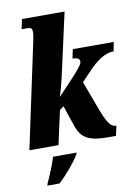

<svg xmlns="http://www.w3.org/2000/svg" viewBox="-104 -829 816 1118"><g transform="rotate(-10 304.5 -269.5)"><path d="M477 5H527L540 -53C514 -53 492 -67 456 -164L392 -336L437 -383C504 -456 553 -482 599 -482L609 -536H367L356 -482C388 -482 398 -472 398 -459C398 -447 395 -438 349 -386L245 -275C268 -349 280 -409 294 -472L358 -760H106L94 -702H123C148 -702 156 -698 156 -675C156 -659 152 -640 149 -624L16 0H188L232 -200L256 -218L298 -94C323 -18 373 5 477 5ZM87 208 83 221H155C205 175 256 113 281 71L285 61H145C131 109 108 162 87 208Z"/></g></svg>

Font: Noto Serif Condensed Black
Style: Italic
Weight: 900
Width: 3
Italic angle: -12°
Designer: Monotype Design Team
Foundry: Monotype Imaging Inc.
Version: Version 2.013